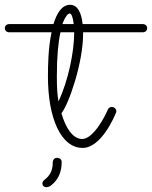

<svg xmlns="http://www.w3.org/2000/svg" viewBox="-197 -606 631 797"><path d="M414 -489C414 -499 406 -506 396 -506H146C141 -552 126 -586 94 -586C60 -586 39 -552 25 -506H-159C-169 -506 -177 -499 -177 -489C-177 -479 -169 -472 -159 -472H17C3 -407 2 -331 2 -288C2 -116 56 8 146 8C223 8 278 -122 284 -137C285 -139 286 -141 286 -144C286 -153 278 -162 267 -162C260 -162 253 -158 250 -150C237 -118 189 -29 144 -29C105 -29 75 -76 58 -136C89 -174 148 -346 148 -466V-472H396C406 -472 414 -479 414 -489ZM46 -185C41 -210 39 -241 39 -288C39 -373 45 -432 54 -472H111C111 -389 86 -271 46 -185ZM92 -550C100 -550 106 -533 109 -506H62C74 -539 86 -550 92 -550ZM59 66C59 56 50 49 40 49C29 49 22 58 22 68C22 100 12 122 -13 141C-19 146 -21 151 -21 156C-21 164 -15 171 -4 171C2 171 8 168 12 166C49 139 59 102 59 66Z"/></svg>

Font: Sacramento
Style: Regular
Weight: 400
Designer: Astigmatic (AOETI)
Foundry: Astigmatic (AOETI)
Version: Version 1.000